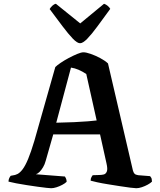

<svg xmlns="http://www.w3.org/2000/svg" viewBox="-20 -997 845 1017"><path d="M251 0Q246 0 226.5 -2Q207 -4 179 -8Q151 -12 121.5 -16.5Q92 -21 66 -26Q40 -31 25 -35Q25 -45 29 -53.5Q33 -62 37 -66L48 -68Q60 -69 73 -75.5Q86 -82 100 -100.5Q114 -119 129 -155Q144 -191 162 -251L273 -642Q282 -651 301 -664Q320 -677 343.5 -689.5Q367 -702 388.5 -711Q410 -720 422 -720Q436 -720 460.5 -711.5Q485 -703 510.5 -689.5Q536 -676 552 -661L684 -94Q687 -83 692.5 -77Q698 -71 712 -69L775 -64Q778 -59 781 -55.5Q784 -52 785 -35Q777 -27 762.5 -19Q748 -11 731.5 -5.5Q715 0 702 0Q694 0 670 -3Q646 -6 614.5 -11Q583 -16 551.5 -21Q520 -26 495 -31.5Q470 -37 460 -40Q460 -52 465 -60Q470 -68 471 -69L504 -70Q519 -70 530 -73Q541 -76 546 -89Q551 -102 544 -132L510 -285H262L222 -145Q217 -126 208 -111Q199 -96 189.5 -86.5Q180 -77 170 -74L324 -62Q326 -59 329.5 -51.5Q333 -44 333 -34Q325 -26 310 -18Q295 -10 279 -5Q263 0 251 0ZM278 -347Q331 -348 373.5 -350Q416 -352 446.5 -354.5Q477 -357 492 -359L437 -605Q416 -619 396 -627.5Q376 -636 356 -639ZM404 -768Q389 -768 365.5 -792.5Q342 -817 311.5 -857.5Q281 -898 243 -949Q248 -958 257 -966.5Q266 -975 276 -977L405 -873L531 -977Q541 -974 550.5 -966Q560 -958 564 -950Q526 -898 495.5 -856.5Q465 -815 442 -791.5Q419 -768 404 -768Z"/></svg>

Font: Texturina 12pt SemiBold
Style: Regular
Weight: 600
Designer: Guillermo Torres Carreño
Foundry: Omnibus-Type
Version: Version 1.002